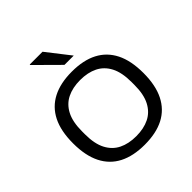

<svg xmlns="http://www.w3.org/2000/svg" viewBox="-196 -866 1022 1022"><g transform="rotate(-45 315.0 -355.5)"><path d="M315 12Q229 12 170 -18.5Q111 -49 80.5 -110Q50 -171 50 -263Q50 -356 80.5 -416.5Q111 -477 170 -507.5Q229 -538 315 -538Q402 -538 460.5 -507.5Q519 -477 549.5 -416.5Q580 -356 580 -263Q580 -171 549.5 -110Q519 -49 460.5 -18.5Q402 12 315 12ZM315 -52Q372 -52 413.5 -72.5Q455 -93 478 -137Q501 -181 501 -252V-274Q501 -346 478 -390Q455 -434 413.5 -454.5Q372 -475 315 -475Q258 -475 216.5 -454.5Q175 -434 152 -390Q129 -346 129 -274V-252Q129 -181 152 -137Q175 -93 216.5 -72.5Q258 -52 315 -52ZM383 -591H313L183 -720L184 -723H280Z"/></g></svg>

Font: Archivo SemiExpanded Light
Style: Regular
Weight: 300
Width: 6
Designer: Hector Gatti
Foundry: Omnibus-Type
Version: Version 2.001